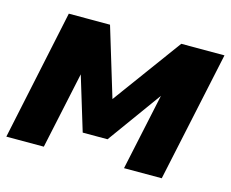

<svg xmlns="http://www.w3.org/2000/svg" viewBox="-80 -636 898 747"><g transform="rotate(15 369.0 -262.5)"><path d="M0 0 111 -525H277L361 -248L564 -525H738L626 0H474L540 -309L383 -92H283L217 -309L151 0Z"/></g></svg>

Font: Raleway-v4020 ExtraBold
Style: Italic
Weight: 800
Italic angle: -12°
Designer: Matt McInerney, Pablo Impallari, Rodrigo Fuenzalida
Foundry: Matt McInerney, Pablo Impallari, Rodrigo Fuenzalida
Version: Version 4.020;PS 004.020;hotconv 1.0.88;makeotf.lib2.5.64775